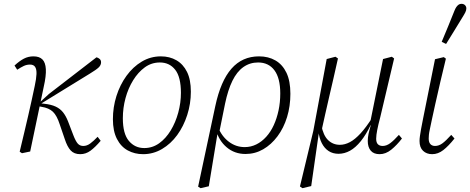

<svg xmlns="http://www.w3.org/2000/svg" viewBox="-20 -795 2461 1005"><path d="M83 -1Q96 -55 107 -101.5Q118 -148 127.5 -189Q137 -230 145.5 -269Q154 -308 162 -346Q170 -383 171 -407.5Q172 -432 164 -444.5Q156 -457 137 -457Q120 -457 105 -450Q90 -443 70 -430L56 -452Q82 -476 105 -488Q128 -500 155 -500Q186 -500 202 -484Q218 -468 220 -433Q222 -398 209 -341L138 -2L95 7ZM400 12Q368 12 350 -7.5Q332 -27 319 -67L293 -143Q278 -190 257 -210Q236 -230 197 -236L176 -240V-259H188L236 -303L485 -495Q494 -493 501.5 -486.5Q509 -480 509 -469Q509 -454 496.5 -442Q484 -430 451 -410L194 -252V-254L211 -252Q248 -248 271.5 -237Q295 -226 310 -207Q325 -188 336 -160L364 -87Q376 -56 387 -43.5Q398 -31 416 -31Q435 -31 452.5 -44Q470 -57 491 -79L507 -58Q478 -24 453.5 -6Q429 12 400 12Z M729 12Q685 12 649 -7.5Q613 -27 592 -68Q571 -109 571 -171Q571 -234 589.5 -292.5Q608 -351 642 -398Q676 -445 722 -472.5Q768 -500 822 -500Q868 -500 903.5 -479.5Q939 -459 959 -418.5Q979 -378 979 -315Q979 -252 960 -193Q941 -134 907.5 -88Q874 -42 828 -15Q782 12 729 12ZM735 -20Q778 -20 813 -45Q848 -70 873.5 -112Q899 -154 913 -205.5Q927 -257 927 -309Q927 -392 897 -430Q867 -468 817 -468Q773 -468 738 -442.5Q703 -417 677 -375Q651 -333 637 -281.5Q623 -230 623 -176Q623 -95 654.5 -57.5Q686 -20 735 -20Z M1030 190 1017 182 1107 -240Q1135 -371 1191.5 -435.5Q1248 -500 1336 -500Q1385 -500 1422 -478.5Q1459 -457 1479.5 -414Q1500 -371 1500 -304Q1500 -239 1482.5 -182Q1465 -125 1432.5 -81.5Q1400 -38 1357.5 -13.5Q1315 11 1265 11Q1208 11 1166.5 -24Q1125 -59 1110 -117L1122 -128Q1141 -81 1178 -53Q1215 -25 1261 -25Q1293 -25 1321.5 -39Q1350 -53 1373.5 -79Q1397 -105 1413 -140Q1429 -175 1438 -217Q1447 -259 1447 -306Q1447 -386 1416.5 -427Q1386 -468 1331 -468Q1288 -468 1254 -444Q1220 -420 1196.5 -372Q1173 -324 1158 -252L1126 -94L1118 -93L1073 180Z M1563 190 1550 181 1620 -110 1690 -486 1736 -498 1749 -489Q1737 -435 1725.5 -385Q1714 -335 1703 -288Q1692 -241 1682 -196Q1672 -151 1662 -106L1649 -100L1609 179ZM1752 10Q1722 10 1700 -4.5Q1678 -19 1664.5 -45.5Q1651 -72 1647 -107L1662 -140Q1672 -86 1697.5 -61.5Q1723 -37 1759 -37Q1785 -37 1811.5 -51Q1838 -65 1867.5 -97Q1897 -129 1931 -183L1935 -142H1921Q1896 -90 1868.5 -56Q1841 -22 1812 -6Q1783 10 1752 10ZM1967 12Q1936 12 1920.5 -6.5Q1905 -25 1905 -57Q1905 -75 1909 -94Q1913 -113 1921 -140L1916 -146L1985 -486L2031 -498L2043 -489L1970 -180Q1965 -161 1961 -144.5Q1957 -128 1954.5 -114.5Q1952 -101 1950.5 -90Q1949 -79 1949 -69Q1949 -49 1958 -40Q1967 -31 1983 -31Q2003 -31 2022.5 -45.5Q2042 -60 2068 -89L2084 -70Q2057 -35 2028 -11.5Q1999 12 1967 12Z M2242 12Q2213 12 2194.5 -5.5Q2176 -23 2176 -57Q2176 -68 2178 -82.5Q2180 -97 2184 -119.5Q2188 -142 2194.5 -174Q2201 -206 2210 -251L2257 -485L2303 -496L2314 -488L2285 -367Q2269 -297 2258 -248.5Q2247 -200 2240.5 -168.5Q2234 -137 2230 -118.5Q2226 -100 2225 -89Q2224 -78 2224 -70Q2224 -50 2233 -40.5Q2242 -31 2257 -31Q2277 -31 2295.5 -44.5Q2314 -58 2342 -89L2359 -70Q2328 -31 2300.5 -9.5Q2273 12 2242 12ZM2292 -576Q2309 -616 2325.5 -656.5Q2342 -697 2358 -737Q2363 -750 2368.5 -758Q2374 -766 2380.5 -770.5Q2387 -775 2395 -775Q2407 -775 2414 -768Q2421 -761 2421 -751Q2421 -741 2415.5 -730Q2410 -719 2398 -700Q2378 -667 2357 -633Q2336 -599 2315 -565Z"/></svg>

Font: Source Serif 4 Light
Style: Italic
Weight: 300
Italic angle: -12°
Designer: Frank Grießhammer
Foundry: Adobe Systems Incorporated
Version: Version 4.004;hotconv 1.0.116;makeotfexe 2.5.65601